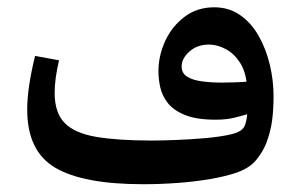

<svg xmlns="http://www.w3.org/2000/svg" viewBox="-20 -478 800 513"><path d="M652.8 -176.3Q627.9 -168.9 606.4 -163.6Q585 -158.2 556.2 -158.2Q504.9 -158.2 474.4 -170.7Q443.8 -183.1 428.5 -202.6Q413.1 -222.2 408.2 -244.6Q403.3 -267.1 403.3 -287.1Q403.3 -329.6 421.6 -368.9Q439.9 -408.2 473.4 -433.3Q506.8 -458.5 552.2 -458.5Q591.8 -458.5 621.6 -437.7Q651.4 -417 671.1 -382.1Q690.9 -347.2 700.9 -305.2Q710.9 -263.2 710.9 -220.7Q710.9 -185.5 707 -155.8Q703.1 -126 690.9 -94.2Q681.6 -71.3 664.1 -50Q646.5 -28.8 611.8 -16.6Q583 -6.8 542.5 0.2Q502 7.3 455.6 10.7Q409.2 14.2 362.3 14.2Q202.1 14.2 127.4 -30Q52.7 -74.2 52.7 -185.1Q52.7 -215.3 58.1 -251.2Q63.5 -287.1 73.7 -328.6L137.7 -316.9Q126 -266.6 126 -230Q126 -176.8 152.8 -149.4Q179.7 -122.1 237.1 -112.3Q294.4 -102.5 385.3 -102.5Q411.6 -102.5 450.2 -104Q488.8 -105.5 528.1 -108.9Q567.4 -112.3 595.7 -118.7Q624 -125 632.1 -138.7Q640.1 -152.3 641.1 -184.1L639.6 -250.5Q636.7 -286.6 621.1 -310.8Q605.5 -335 583 -346.9Q560.5 -358.9 538.6 -358.9Q506.8 -358.9 486.1 -340.3Q465.3 -321.8 465.3 -300.3Q465.3 -282.2 480.5 -272.9Q495.6 -263.7 520.3 -260.5Q544.9 -257.3 574.2 -257.3Q589.4 -257.3 610.1 -258.1Q630.9 -258.8 651.4 -260.7Z"/></svg>

Font: Markazi Text
Style: Regular
Weight: 400
Designer: Borna Izadpanah (Arabic designer), Fiona Ross (Arabic design director) and Florian Runge (Latin designer)
Foundry: Borna Izadpanah and Florian Runge
Version: Version 1.000